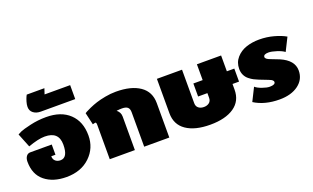

<svg xmlns="http://www.w3.org/2000/svg" viewBox="-82 -1174 2632 1616"><g transform="rotate(-20 1233.5 -366.5)"><path d="M25 -216.7Q25 -245.8 38.3 -264.6Q51.7 -283.3 75 -283.3H266.7V-191.7H229.2Q229.2 -163.3 247.1 -148.3Q265 -133.3 291.7 -133.3Q358.3 -133.3 358.3 -250Q358.3 -366.7 233.3 -366.7Q175 -366.7 83.3 -333.3L33.3 -458.3Q44.2 -465 65.4 -474.6Q86.7 -484.2 155.8 -500.4Q225 -516.7 300 -516.7Q433.3 -516.7 508.3 -445.4Q583.3 -374.2 583.3 -250Q583.3 -136.7 502.9 -60Q422.5 16.7 291.7 16.7Q172.5 16.7 98.8 -42.9Q25 -102.5 25 -216.7Z M183.3 -650Q183.3 -670.8 190.8 -695.8Q198.3 -720.8 205 -735L212.5 -750H370.8L354.2 -700H583.3V-575H275Q235 -575 209.2 -595Q183.3 -615 183.3 -650Z M625 -433.3Q630 -436.7 640 -442.5Q650 -448.3 681.7 -462.5Q713.3 -476.7 746.7 -487.5Q780 -498.3 828.8 -507.5Q877.5 -516.7 925 -516.7Q1061.7 -516.7 1139.2 -463.3Q1216.7 -410 1216.7 -308.3V0H991.7V-308.3Q991.7 -339.2 976.2 -352.9Q960.8 -366.7 925 -366.7Q903.3 -366.7 876.7 -363.3Q908.3 -339.2 908.3 -300V0H683.3V-308.3Q683.3 -329.2 674.2 -330.8Q669.2 -330 661.2 -327.9Q653.3 -325.8 650 -325Z M1287.5 -191.7V-500H1512.5V-200Q1512.5 -171.7 1531.2 -156.7Q1550 -141.7 1579.2 -141.7Q1608.3 -141.7 1627.1 -156.7Q1645.8 -171.7 1645.8 -200V-241.7H1562.5V-358.3H1645.8V-500H1862.5V-358.3H1929.2V-241.7H1870.8V-191.7Q1870.8 -90 1793.3 -36.7Q1715.8 16.7 1579.2 16.7Q1442.5 16.7 1365 -36.7Q1287.5 -90 1287.5 -191.7Z M2441.7 -458.3 2383.3 -341.7Q2360.8 -359.2 2316.7 -373.3Q2272.5 -387.5 2245.8 -387.5Q2200 -387.5 2200 -362.5Q2200 -344.2 2241.7 -329.2Q2297.5 -308.3 2316.7 -300Q2433.3 -250 2433.3 -158.3Q2433.3 -79.2 2369.2 -31.2Q2305 16.7 2200 16.7Q2067.5 16.7 1975 -41.7L2033.3 -158.3Q2052.5 -140.8 2092.5 -126.7Q2132.5 -112.5 2158.3 -112.5Q2208.3 -112.5 2208.3 -137.5Q2208.3 -145 2201.7 -151.7Q2195 -158.3 2187.9 -161.7Q2180.8 -165 2166.7 -170.8Q2130.8 -185.8 2091.7 -200Q2068.3 -209.2 2050 -218.8Q2031.7 -228.3 2010.8 -245Q1990 -261.7 1978.3 -286.2Q1966.7 -310.8 1966.7 -340.8Q1966.7 -399.2 2002.5 -440Q2038.3 -480.8 2091.7 -498.8Q2145 -516.7 2208.3 -516.7Q2275.8 -516.7 2337.9 -499.6Q2400 -482.5 2441.7 -458.3Z"/></g></svg>

Font: BoonTook
Style: Regular
Weight: 400
Designer: Sungsit Sawaiwan
Foundry: FontUni
Version: Version 3.0